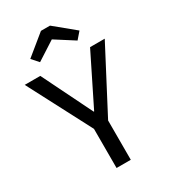

<svg xmlns="http://www.w3.org/2000/svg" viewBox="-219 -1019 988 1122"><g transform="rotate(-30 275.0 -457.5)"><path d="M323 -265V0H227V-264L5 -689H110L276 -352H279L446 -689H545ZM149 -759 109 -804 245 -915H306L441 -804L402 -759L275 -840Z"/></g></svg>

Font: Feura Sans
Style: Regular
Weight: 400
Designer: Carrois Corporate & Edenspiekermann
Foundry: Carrois Corporate GbR & Edenspiekermann AG
Version: Version 1.001